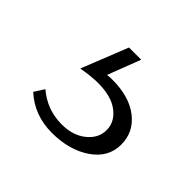

<svg xmlns="http://www.w3.org/2000/svg" viewBox="-77 -80 401 401"><g transform="rotate(45 123.5 120.0)"><path d="M124 72Q174 72 203.5 95Q233 118 233 155Q233 193 198.5 216.5Q164 240 113 240Q61 240 25 207L39 185Q72 213 115 213Q148 213 169 196Q190 179 190 155Q190 131 168.5 114.5Q147 98 108 98Q88 98 60 103L101 0H137L109 73Q114 72 124 72Z"/></g></svg>

Font: EauTestSC Light
Style: Regular
Weight: 300
Designer: Christian Thalmann (Catharsis Fonts)
Version: Version 0.001;PS 000.001;hotconv 1.0.88;makeotf.lib2.5.64775